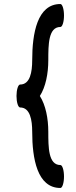

<svg xmlns="http://www.w3.org/2000/svg" viewBox="-20 -877 378 954"><path d="M80 -343C130 -343 140 -280 140 -222C140 -89 165 57 280 57C290 57 298 31 298 0C298 -31 290 -57 280 -57C220 -57 220 -146 220 -222C220 -288 207 -355 178 -400C207 -445 220 -512 220 -578C220 -654 220 -743 280 -743C290 -743 298 -769 298 -800C298 -831 290 -857 280 -857C165 -857 140 -711 140 -578C140 -520 130 -457 80 -457C70 -457 62 -431 62 -400C62 -369 70 -343 80 -343Z"/></svg>

Font: Nupuram SemiBold
Style: Regular
Weight: 600
Designer: Santhosh Thottingal (santhosh.thottingal@gmail.com)
Foundry: SMC
Version: Version 1.000